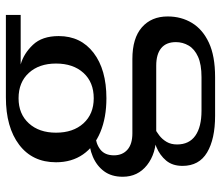

<svg xmlns="http://www.w3.org/2000/svg" viewBox="-68 -478 733 636"><g transform="rotate(-90 298.0 -160.5)"><path d="M232 186Q155 186 110.5 159.5Q66 133 66 78Q66 45 83.5 24Q101 3 128.5 -8.5Q156 -20 186 -22L191 -14Q180 -9 167 1Q154 11 145.5 25.5Q137 40 137 60Q137 100 166 120.5Q195 141 249 141H360Q402 141 427.5 129.5Q453 118 464.5 98.5Q476 79 476 56Q476 24 456 7.5Q436 -9 398 -9H168Q107 -9 68.5 -39.5Q30 -70 30 -120Q30 -157 48 -181.5Q66 -206 96.5 -219Q127 -232 164 -232L169 -211Q139 -209 120 -194Q101 -179 101 -149Q101 -121 119.5 -104.5Q138 -88 174 -88H420Q489 -88 525 -56.5Q561 -25 561 29Q561 74 539.5 109.5Q518 145 474 165.5Q430 186 360 186ZM290 -174Q226 -174 178 -194Q130 -214 104 -251.5Q78 -289 78 -341Q78 -419 136 -463Q194 -507 293 -507L402 -458Q438 -448 467 -417.5Q496 -387 496 -332Q496 -259 440.5 -216.5Q385 -174 290 -174ZM290 -216Q343 -216 374 -250Q405 -284 405 -341Q405 -397 374 -431Q343 -465 290 -465Q238 -465 207 -431Q176 -397 176 -341Q176 -284 207 -250Q238 -216 290 -216ZM402 -458 293 -507H566V-458Z"/></g></svg>

Font: Montagu Slab
Style: Bold
Weight: 700
Designer: Florian Karsten
Foundry: Florian Karsten
Version: Version 1.000